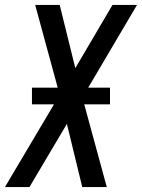

<svg xmlns="http://www.w3.org/2000/svg" viewBox="-32 -755 573 775"><path d="M-12 0 186 -334H97V-401H201L110 -735H209L272 -480L422 -735H521L324 -401H412V-334H308L399 0H300L238 -255L87 0Z"/></svg>

Font: Iosevka SS04 Medium Oblique
Style: Regular
Weight: 500
Italic angle: -9°
Monospace: yes
Designer: Belleve Invis
Foundry: Belleve Invis
Version: Version 19.0.0; ttfautohint (v1.8.4)